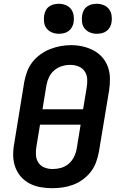

<svg xmlns="http://www.w3.org/2000/svg" viewBox="-20 -984 640 1012"><path d="M255 8Q224 8 193 2.5Q162 -3 135.5 -17Q109 -31 89.5 -53.5Q70 -76 60 -104.5Q50 -133 49.5 -164.5Q49 -196 55 -228L108 -553Q113 -580 123 -607Q133 -634 151 -657Q169 -680 193.5 -697.5Q218 -715 245 -725.5Q272 -736 299.5 -741Q327 -746 355 -746Q387 -746 417 -739Q447 -732 473.5 -718Q500 -704 519.5 -681.5Q539 -659 549 -630.5Q559 -602 559.5 -570.5Q560 -539 555 -507L501 -182Q496 -155 486 -128Q476 -101 458 -78Q440 -55 416 -37.5Q392 -20 365 -10Q338 0 310 4Q282 8 255 8ZM204 -408H418L437 -523Q441 -546 439.5 -568.5Q438 -591 426 -608.5Q414 -626 393.5 -634Q373 -642 350 -642Q328 -642 306.5 -635.5Q285 -629 267 -614Q249 -599 239 -578.5Q229 -558 225 -536ZM257 -93Q279 -93 301 -99Q323 -105 341 -120Q359 -135 369.5 -156Q380 -177 384 -199L405 -327H191L172 -212Q168 -189 169.5 -166.5Q171 -144 182.5 -126.5Q194 -109 214.5 -101Q235 -93 257 -93ZM490 -806Q471 -806 454 -813Q437 -820 426 -834Q415 -848 412.5 -866.5Q410 -885 413 -904Q415 -917 421.5 -929.5Q428 -942 439.5 -950Q451 -958 464 -961Q477 -964 490 -964Q509 -964 526.5 -957Q544 -950 554.5 -936Q565 -922 568 -903.5Q571 -885 568 -866Q566 -853 559 -840.5Q552 -828 541 -820Q530 -812 516.5 -809Q503 -806 490 -806ZM290 -806Q271 -806 254 -813Q237 -820 226 -834Q215 -848 212.5 -866.5Q210 -885 213 -904Q215 -917 221.5 -929.5Q228 -942 239.5 -950Q251 -958 264 -961Q277 -964 290 -964Q309 -964 326.5 -957Q344 -950 354.5 -936Q365 -922 368 -903.5Q371 -885 368 -866Q366 -853 359 -840.5Q352 -828 341 -820Q330 -812 316.5 -809Q303 -806 290 -806Z"/></svg>

Font: Iosevka Curly Extended Oblique
Style: Bold
Weight: 700
Width: 7
Italic angle: -9°
Monospace: yes
Designer: Belleve Invis
Foundry: Belleve Invis
Version: Version 11.1.0; ttfautohint (v1.8.3)